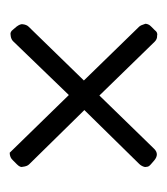

<svg xmlns="http://www.w3.org/2000/svg" viewBox="6 -389 344 396"><g transform="rotate(90 178.0 -191.0)"><path d="M319 -54 311 -46Q305 -39 295 -39L176 -161L65 -46Q61 -42 54 -41H53Q46 -39 41 -46L35 -53Q29 -61 30 -66Q31 -74 35 -78L146 -192L35 -306Q32 -309 29 -319Q29 -322 31 -326Q32 -328 35 -331L42 -338Q47 -345 54 -343H55Q61 -343 66 -338L177 -224L287 -337Q298 -348 311 -337Q313 -335 318.5 -330.5Q324 -326 324 -322Q325 -318 324 -316Q322 -310 318 -306L207 -193L319 -79Q323 -75 324 -66Q326 -61 319 -54Z"/></g></svg>

Font: Chathura
Style: Bold
Weight: 700
Designer: Appaji Ambarisha Darbha
Foundry: Aditya Fonts
Version: Version 1.002 2016